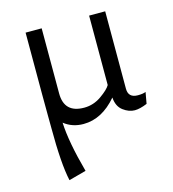

<svg xmlns="http://www.w3.org/2000/svg" viewBox="-109 -570 822 911"><g transform="rotate(-15 302.5 -115.0)"><path d="M205 227 120 250Q101 165 101 -12Q101 -13 100.5 -74.5Q100 -136 100 -177V-480H179V-160Q179 -64 277 -64Q323 -64 362 -91.5Q401 -119 412 -139V-480H491V-100Q491 -55 538 -55Q564 -55 577 -61L567 -5Q531 10 506 10Q477 10 449 -11Q421 -32 418 -76Q345 10 254 10Q199 10 159 -22Q163 74 205 227Z"/></g></svg>

Font: Enriqueta
Style: Regular
Weight: 400
Designer: Viviana Monsalve, Gustavo Ibarra
Foundry: Viviana Monsalve, Gustavo Ibarra
Version: Version 1.002